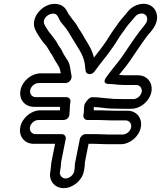

<svg xmlns="http://www.w3.org/2000/svg" viewBox="-20 -771 832 992"><path d="M364.4 108 363 115C359.3 133.5 338.3 151 318.9 151C299.8 151 286.2 134.1 290 115L291.4 108C295.1 89.7 294.3 73.7 297 60L319.6 -53C322.6 -68.1 310.3 -78 299.6 -78H163.6C144.4 -78 130.9 -94.8 134.9 -114.5C138.8 -134.2 159 -151 178.1 -151H308.1C318.9 -151 336.3 -157.8 338.5 -178.3C341.2 -203.7 340 -225.4 343.7 -244C346.7 -259.1 334.4 -269 323.7 -269H165.7C145.2 -269 132 -285.5 136 -305.5C140 -325.5 159.8 -342 180.3 -342H319.3C337.5 -342 354.1 -362.6 349.1 -382.3C343.6 -403.9 344.7 -439.6 325.4 -464.8L307.8 -492.8C303.9 -499.3 299.5 -513.3 289.6 -525.7C277.6 -540.7 277 -550.2 262.2 -568.7C255.6 -577 243.6 -594.6 231.9 -607.8C225.7 -616.6 220.7 -624.3 216.1 -632.1L210.4 -642.9C189.3 -681.3 258.4 -722.8 278.1 -687.1L283.4 -677C292.6 -656.4 302.8 -647 311.4 -636.3L323.4 -621.3C330.3 -612.7 335.8 -601.3 344.2 -588C350.5 -578.1 364.1 -555.8 373.5 -540.2C396.6 -503.3 416.7 -472.3 419.8 -425.2C420.5 -418.7 421.2 -413.1 421.9 -408.7C422.5 -393.6 433.7 -388 442.5 -388H443.5C453 -388 463 -393.8 468.6 -401.8C500.4 -447.3 538.3 -488.4 573.2 -542.1C589.8 -569.1 604.1 -591.6 619.7 -611.4C620.3 -612.3 621.2 -613.5 621.6 -614.2C635 -635.5 650.2 -652.4 668.2 -673.1C680.9 -687.8 683.8 -694.6 698.9 -699.2C723.6 -706.8 738.3 -692.9 740.3 -676.7C743 -655.7 727.5 -641.8 704.9 -613.6C671.9 -570.8 637.5 -516.6 607.1 -473.2C593 -453 582 -441.4 565.6 -420.1C551.6 -403.7 537.8 -383.1 531 -374.4C531 -374.4 498.6 -337 545.3 -337C566.6 -337 590.7 -332 618.3 -332H683.3C702.5 -332 715.9 -315.2 712 -295.5C708.1 -275.8 687.9 -259 668.7 -259H628.7C609.3 -259 590.5 -260 568.6 -260C543.5 -261.4 512.2 -265.4 483.6 -267.9C483 -268 482 -268 481.5 -268C474.2 -268 467 -268.3 459.8 -268.9C440.7 -270.5 427.9 -249.1 420.2 -238.2C415.1 -230.9 416 -225.6 414.5 -218C414.2 -216.6 414.1 -214.7 414 -213.7C413.7 -197.7 413.5 -188.1 411.1 -176C408.1 -160.9 420.4 -151 431.1 -151H490.1C511.4 -151 531.7 -149 554.7 -149H628.7C647.9 -149 661.4 -132.2 657.5 -112.5C653.5 -92.8 633.4 -76 614.2 -76H540.2C520.9 -76 498.7 -78 475.6 -78H422.6C407.4 -78 394.7 -63.7 392.6 -53L368 70C365.6 82.4 367.3 93.6 364.4 108ZM241.4 108 240 115C230.7 162 261.8 201 308.9 201C355.5 201 403.5 162.6 413 115L414.4 108C417.3 93.5 418.6 80.9 418.6 67.4L437.6 -28H465.6C485.7 -28 507.8 -26 530.2 -26H604.2C651.6 -26 698 -65.3 707.5 -112.5C716.9 -159.7 686.2 -199 638.7 -199H564.7C544.8 -199 524.4 -201 500.1 -201H464.3C464.5 -204.9 464.8 -212.5 464.9 -218.1C495.3 -217.4 528 -210 557.9 -210C579.8 -210 597.1 -209 618.7 -209H658.7C706.2 -209 752.6 -248.3 762 -295.5C771.4 -342.7 740.7 -382 693.3 -382H628.3C618 -382 607.6 -383 595.1 -384.3C613.8 -408.4 627.7 -422.8 647.4 -450.8C678.8 -495.8 712.4 -548.5 743 -588.4C756.8 -605.4 797.3 -642.6 791 -692.3C786.1 -730.3 749.1 -764 692.8 -746.8C664.9 -738.2 646.1 -720.7 631 -699.6C614.8 -680.9 597.8 -662.4 580.5 -635.3C563.1 -612.8 548.2 -589.5 531.2 -561.9C511.6 -531.8 488.6 -503.3 465.4 -473.6C455.9 -512.9 436 -544 418.5 -571.8C410.9 -584.5 399.8 -606 388.5 -620.8C382.1 -631.1 376 -644 365.8 -656.7L354.3 -671C343.9 -686.8 335.4 -695.7 330.1 -705.7L324.2 -716.9C313.9 -735.6 296.1 -747.1 273.7 -750.3C203.1 -760.2 129.2 -676.8 164.3 -613.1L170.2 -601.9C185.5 -575.8 198 -557.4 220.1 -532.9C224.1 -527.7 227.6 -519.5 235.7 -507.5C238.2 -502.8 240.1 -497.7 248 -489.2C251.1 -484.8 255.6 -473 262.7 -461.2L281 -432.1C287.1 -422.3 290.6 -413.3 293.8 -392H190.3C142.5 -392 95.6 -353.5 86 -305.5C76.4 -257.5 108 -219 155.7 -219H290.4C290.1 -214.2 289.8 -208.4 289.4 -201H188.1C140.7 -201 94.3 -161.7 84.9 -114.5C75.4 -67.3 106.1 -28 153.6 -28H264.6L247 60C243.1 79.6 243.8 91 242 100C241.6 102.2 241.9 105.6 241.4 108Z"/></svg>

Font: Smoothie
Style: OutlineIt
Weight: 400
Foundry: Cannot Into Space Fonts
Version: Version 0.8